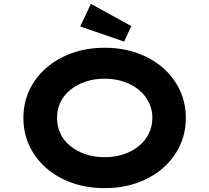

<svg xmlns="http://www.w3.org/2000/svg" viewBox="-20 -963 1082 993"><path d="M522 10Q429 10 352 -17.5Q275 -45 219 -94Q163 -143 132 -209Q101 -275 101 -353Q101 -431 132 -497Q163 -563 219.5 -612Q276 -661 352.5 -688.5Q429 -716 521 -716Q613 -716 690 -688.5Q767 -661 823 -612Q879 -563 910 -497Q941 -431 941 -353Q941 -275 910 -209Q879 -143 823 -94Q767 -45 690 -17.5Q613 10 522 10ZM521 -150Q575 -150 620.5 -165.5Q666 -181 699 -208.5Q732 -236 750 -273Q768 -310 768 -353Q768 -396 750 -433Q732 -470 699 -497.5Q666 -525 620.5 -540.5Q575 -556 521 -556Q467 -556 422 -540.5Q377 -525 343.5 -498Q310 -471 292.5 -434Q275 -397 275 -353Q275 -310 292.5 -272.5Q310 -235 343.5 -208Q377 -181 422 -165.5Q467 -150 521 -150ZM622 -748 395 -826 450 -943 659 -828Z"/></svg>

Font: Lexend Peta
Style: Bold
Weight: 700
Designer: Bonnie Shaver-Troup, Thomas Jockin
Foundry: Lexend
Version: Version 1.007